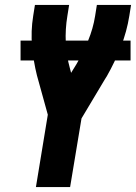

<svg xmlns="http://www.w3.org/2000/svg" viewBox="-20 -755 549 775"><path d="M125 0 173 -292 129 -451Q115 -507 109.5 -568Q104 -629 114 -691L121 -735H259L252 -691Q243 -637 245.5 -583.5Q248 -530 262 -480L267 -461L288 -495Q315 -541 335.5 -590.5Q356 -640 364 -691L371 -735H509L502 -691Q492 -628 468 -566.5Q444 -505 411 -447Q409 -444 407.5 -441.5Q406 -439 404 -436L309 -277L263 0ZM507 -511H63V-591H507Z"/></svg>

Font: Iosevka Term Curly Hv Obl
Style: Regular
Weight: 900
Italic angle: -9°
Designer: Belleve Invis
Foundry: Belleve Invis
Version: Version 32.3.0